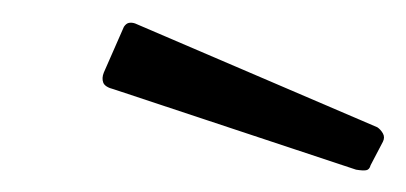

<svg xmlns="http://www.w3.org/2000/svg" viewBox="-20 -770 364 172"><path d="M91 -746Q93 -749 95.5 -749.5Q98 -750 101 -749L318 -656Q321 -654 323 -650.5Q325 -647 323 -643L312 -622Q311 -618 308 -617.5Q305 -617 299 -618L82 -690Q74 -692 72.5 -696Q71 -700 73 -705Z"/></svg>

Font: Libre Franklin Thin Light
Style: Italic
Weight: 300
Italic angle: -8°
Version: Version 3.000